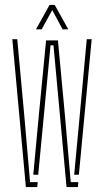

<svg xmlns="http://www.w3.org/2000/svg" viewBox="-20 -759 422 779"><path d="M250 0 229 -228 197 -575H185L152 -228L135 -50H115L138 -296L167 -595H215L243 -296L267 -20H298L296 0ZM85 0 30 -600H50L78 -296L102 -20H133L131 0ZM281 -50 304 -296 332 -600H352L300 -50ZM126 -640 181 -739H202L257 -640H234L192 -718L149 -640Z"/></svg>

Font: Big Shoulders Stencil Thin
Style: Regular
Weight: 100
Designer: Patric King
Foundry: XO Type Co
Version: Version 2.001